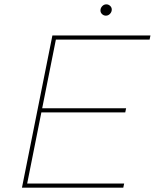

<svg xmlns="http://www.w3.org/2000/svg" viewBox="-20 -863 712 883"><path d="M169 -365H560L556 -346H165ZM105 -19H551L547 0H81L221 -700H672L668 -681H237ZM467 -791Q457 -791 449.5 -798Q442 -805 442 -815Q442 -826 450 -834.5Q458 -843 469 -843Q479 -843 486.5 -836Q494 -829 494 -819Q494 -808 486 -799.5Q478 -791 467 -791Z"/></svg>

Font: Montserrat Thin Thin
Style: Italic
Weight: 250
Italic angle: -11.3°
Version: Version 9.000